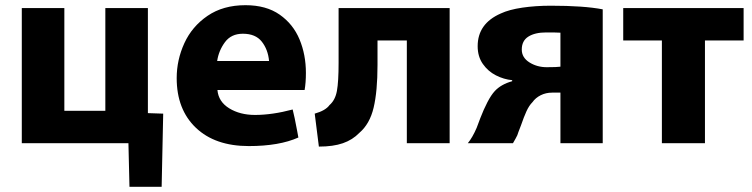

<svg xmlns="http://www.w3.org/2000/svg" viewBox="-20 -524 2899 740"><path d="M386 -97V-493H550V-88L609 -86L603 196H479L475 28H64V-493H228V-97Z M963 -81Q1029 -81 1108 -102Q1115 -75 1125 -21L1130 6Q1056 39 939 39Q809 39 735 -31.5Q661 -102 661 -223Q661 -293 690.5 -357.5Q720 -422 780 -463Q840 -504 926 -504Q1006 -504 1058 -467.5Q1110 -431 1134.5 -372Q1159 -313 1159 -243Q1159 -205 1154 -177H818Q822 -132 863.5 -106.5Q905 -81 963 -81ZM916 -394Q871 -394 847 -361.5Q823 -329 817 -289H1017Q1013 -333 989 -363.5Q965 -394 916 -394Z M1548 28V-368H1435V-274Q1435 -172 1420 -109Q1405 -46 1365 -12Q1339 15 1301.5 28Q1264 41 1209 41L1193 -86Q1235 -98 1250 -119Q1272 -138 1278.5 -173.5Q1285 -209 1285 -282V-493H1713V28Z M2140 -167H2108Q2084 -167 2064 -157Q2044 -147 2032 -130Q2019 -117 2009 -95Q1999 -73 1988 -41Q1986 -37 1978 -15Q1975 -3 1967.5 9.5Q1960 22 1957 28H1783Q1801 6 1817 -31Q1819 -37 1831.5 -69.5Q1844 -102 1858.5 -130Q1873 -158 1887 -173Q1911 -199 1954 -211V-215Q1922 -218 1891.5 -233.5Q1861 -249 1841 -277.5Q1821 -306 1821 -346Q1821 -433 1910 -472Q1942 -487 1993 -494.5Q2044 -502 2103 -502Q2230 -502 2303 -488V28H2140ZM2085 -399Q2042 -399 2016.5 -383Q1991 -367 1991 -333Q1991 -302 2020.5 -283.5Q2050 -265 2087 -265Q2127 -265 2140 -267V-398Q2125 -399 2085 -399Z M2697 -368V28H2531V-368H2382V-493H2846V-368Z"/></svg>

Font: Gmarket Sans TTF Bold
Style: Regular
Weight: 700
Designer: Creative Director : Sungho Lee; Art Director : Kiwoong Choi; Project Manager : Sori Yang, Jongwook Yoon; Font Designer :
Foundry: Sandoll Inc.
Version: Version 1.000;hotconv 1.0.109;makeotfexe 2.5.65596